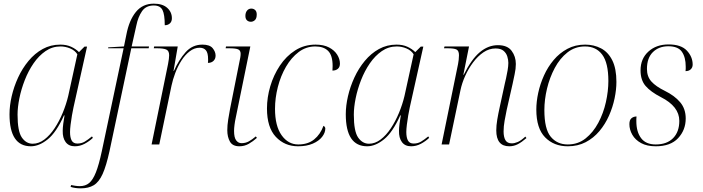

<svg xmlns="http://www.w3.org/2000/svg" viewBox="-20 -790 3842 1050"><path d="M149 10Q32 10 32 -165Q32 -212 44 -264Q56 -316 79 -366Q102 -416 136 -457Q170 -498 213.5 -522Q257 -546 310 -546Q343 -546 368.5 -534.5Q394 -523 412 -505L442 -535H456L382 -203Q378 -185 373.5 -159Q369 -133 366 -108Q363 -83 363 -68Q363 -38 372 -21.5Q381 -5 403 -5Q426 -5 443.5 -15.5Q461 -26 483 -44L488 -36Q468 -17 442.5 -3.5Q417 10 389 10Q356 10 339 -13Q322 -36 323 -75Q323 -90 326 -114Q329 -138 333 -159H330Q288 -66 241 -28Q194 10 149 10ZM159 -4Q192 -4 222.5 -27Q253 -50 278.5 -88.5Q304 -127 323 -173Q342 -219 353 -265L403 -493Q390 -514 364 -525Q338 -536 311 -536Q266 -536 229 -510.5Q192 -485 163.5 -443.5Q135 -402 115.5 -352Q96 -302 86 -252.5Q76 -203 76 -163Q76 -72 99.5 -38Q123 -4 159 -4Z M422 240Q390 240 366 232L369 222Q378 224 391.5 226Q405 228 416 228Q447 228 467.5 211Q488 194 504.5 152.5Q521 111 537 36L656 -526H571L572 -531L658 -536L671 -600Q686 -679 723 -724.5Q760 -770 821 -770Q869 -770 894.5 -747Q920 -724 920 -690Q920 -672 909 -662Q898 -652 881 -652Q881 -711 868.5 -735.5Q856 -760 821 -760Q778 -760 756.5 -728.5Q735 -697 726 -652L700 -536H795L793 -526H698L579 36Q561 118 541 162Q521 206 492.5 223Q464 240 422 240Z M899 -440Q905 -471 905 -488Q905 -513 888.5 -519.5Q872 -526 839 -526H821L823 -536H952L929 -402H931Q958 -463 995 -504.5Q1032 -546 1087 -546Q1127 -546 1143 -526.5Q1159 -507 1159 -486Q1159 -468 1147.5 -457Q1136 -446 1117 -446Q1118 -451 1118 -456Q1118 -461 1118 -466Q1118 -501 1106 -515Q1094 -529 1072 -529Q1043 -529 1017.5 -509.5Q992 -490 972 -458.5Q952 -427 938.5 -391Q925 -355 918 -322L851 0H809Z M1352 -671Q1339 -671 1330.5 -679Q1322 -687 1322 -703Q1322 -721 1331 -732Q1340 -743 1354 -743Q1367 -743 1375.5 -735Q1384 -727 1384 -711Q1384 -689 1374 -680Q1364 -671 1352 -671ZM1289 10Q1252 10 1237.5 -15.5Q1223 -41 1223 -78Q1223 -105 1228 -136.5Q1233 -168 1238 -194L1294 -475Q1295 -481 1295.5 -486Q1296 -491 1296 -496Q1296 -514 1282.5 -520Q1269 -526 1233 -526H1214L1216 -536H1349L1269 -145Q1265 -127 1262.5 -107.5Q1260 -88 1260 -74Q1260 -38 1271.5 -22.5Q1283 -7 1301 -7Q1323 -7 1341 -17Q1359 -27 1379 -44L1385 -36Q1364 -17 1340.5 -3.5Q1317 10 1289 10Z M1610 10Q1537 10 1488.5 -41.5Q1440 -93 1440 -197Q1440 -257 1458 -318Q1476 -379 1510.5 -431Q1545 -483 1594.5 -514.5Q1644 -546 1706 -546Q1750 -546 1779.5 -530.5Q1809 -515 1824 -491Q1839 -467 1839 -442Q1839 -423 1827.5 -413.5Q1816 -404 1798 -404Q1798 -409 1798.5 -415.5Q1799 -422 1799 -429Q1799 -487 1774.5 -511.5Q1750 -536 1704 -536Q1654 -536 1613.5 -505.5Q1573 -475 1544 -425Q1515 -375 1499.5 -314.5Q1484 -254 1484 -195Q1484 -101 1520 -50.5Q1556 0 1611 0Q1664 0 1698 -27.5Q1732 -55 1749 -102Q1753 -100 1756 -96Q1759 -92 1759 -87Q1759 -64 1741.5 -41.5Q1724 -19 1690.5 -4.5Q1657 10 1610 10Z M1988 10Q1871 10 1871 -165Q1871 -212 1883 -264Q1895 -316 1918 -366Q1941 -416 1975 -457Q2009 -498 2052.5 -522Q2096 -546 2149 -546Q2182 -546 2207.5 -534.5Q2233 -523 2251 -505L2281 -535H2295L2221 -203Q2217 -185 2212.5 -159Q2208 -133 2205 -108Q2202 -83 2202 -68Q2202 -38 2211 -21.5Q2220 -5 2242 -5Q2265 -5 2282.5 -15.5Q2300 -26 2322 -44L2327 -36Q2307 -17 2281.5 -3.5Q2256 10 2228 10Q2195 10 2178 -13Q2161 -36 2162 -75Q2162 -90 2165 -114Q2168 -138 2172 -159H2169Q2127 -66 2080 -28Q2033 10 1988 10ZM1998 -4Q2031 -4 2061.5 -27Q2092 -50 2117.5 -88.5Q2143 -127 2162 -173Q2181 -219 2192 -265L2242 -493Q2229 -514 2203 -525Q2177 -536 2150 -536Q2105 -536 2068 -510.5Q2031 -485 2002.5 -443.5Q1974 -402 1954.5 -352Q1935 -302 1925 -252.5Q1915 -203 1915 -163Q1915 -72 1938.5 -38Q1962 -4 1998 -4Z M2765 10Q2694 10 2694 -77Q2694 -104 2699.5 -136.5Q2705 -169 2713 -205L2741 -334Q2743 -342 2747.5 -362Q2752 -382 2756 -405.5Q2760 -429 2760 -446Q2760 -462 2754.5 -480.5Q2749 -499 2734 -512Q2719 -525 2690 -525Q2655 -525 2624 -504Q2593 -483 2567.5 -449Q2542 -415 2524 -375Q2506 -335 2498 -296L2436 0H2395L2485 -440Q2487 -450 2488.5 -463Q2490 -476 2490 -488Q2490 -512 2477 -519Q2464 -526 2427 -526H2408L2411 -536H2545L2514 -381H2516Q2558 -466 2604 -504.5Q2650 -543 2703 -543Q2755 -543 2778 -512Q2801 -481 2801 -440Q2801 -414 2794.5 -384.5Q2788 -355 2783 -330L2751 -189Q2745 -160 2739.5 -129.5Q2734 -99 2734 -71Q2734 -41 2744 -23.5Q2754 -6 2779 -6Q2794 -6 2811.5 -13.5Q2829 -21 2853 -43L2859 -35Q2834 -13 2812 -1.5Q2790 10 2765 10Z M3085 10Q3009 10 2961 -39Q2913 -88 2913 -191Q2913 -234 2923.5 -282.5Q2934 -331 2955 -377.5Q2976 -424 3008 -462Q3040 -500 3083 -523Q3126 -546 3180 -546Q3228 -546 3267 -525.5Q3306 -505 3328.5 -460Q3351 -415 3351 -342Q3351 -300 3341 -252Q3331 -204 3310.5 -157.5Q3290 -111 3258 -73Q3226 -35 3183 -12.5Q3140 10 3085 10ZM3085 0Q3141 0 3182.5 -33Q3224 -66 3252 -118.5Q3280 -171 3293.5 -231.5Q3307 -292 3307 -347Q3307 -446 3273.5 -491Q3240 -536 3179 -536Q3125 -536 3083.5 -503.5Q3042 -471 3014 -418.5Q2986 -366 2971.5 -305.5Q2957 -245 2957 -188Q2957 -84 2992 -42Q3027 0 3085 0Z M3566 10Q3518 10 3486 -7.5Q3454 -25 3438 -53Q3422 -81 3422 -111Q3422 -134 3433.5 -143.5Q3445 -153 3461 -153Q3460 -146 3460 -139.5Q3460 -133 3460 -127Q3460 -69 3486 -34.5Q3512 0 3566 0Q3627 0 3661 -34.5Q3695 -69 3695 -129Q3695 -208 3594 -259Q3538 -288 3510.5 -320Q3483 -352 3483 -405Q3483 -469 3526 -508Q3569 -547 3636 -547Q3705 -547 3736.5 -513Q3768 -479 3768 -437Q3768 -421 3757.5 -411Q3747 -401 3729 -401Q3730 -407 3730 -413.5Q3730 -420 3730 -426Q3730 -477 3709 -507Q3688 -537 3635 -537Q3583 -537 3550.5 -505Q3518 -473 3518 -413Q3518 -371 3542.5 -344Q3567 -317 3616 -293Q3669 -267 3699.5 -231Q3730 -195 3730 -142Q3730 -79 3688.5 -34.5Q3647 10 3566 10Z"/></svg>

Font: Noto Serif Display ExtraLight
Style: Italic
Weight: 200
Italic angle: -12°
Designer: Monotype Design Team
Foundry: Monotype Imaging Inc.
Version: Version 2.009